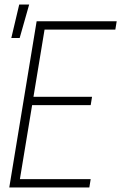

<svg xmlns="http://www.w3.org/2000/svg" viewBox="-20 -829 540 849"><path d="M30 -661 65 -809H109L67 -661ZM21 0 142 -735H496L490 -698H177L128 -401H387L381 -364H122L68 -37H381L375 0Z"/></svg>

Font: Iosevka SS18 Extralight
Style: Italic
Weight: 200
Italic angle: -9°
Monospace: yes
Designer: Belleve Invis
Foundry: Belleve Invis
Version: Version 25.1.1; ttfautohint (v1.8.4)